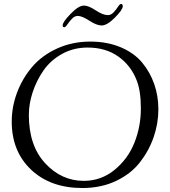

<svg xmlns="http://www.w3.org/2000/svg" viewBox="-20 -925 855 965"><path d="M295 -798Q295 -814 335 -855.5Q375 -897 402 -897Q425 -897 461 -873Q497 -849 522 -849Q538 -849 551 -863Q564 -877 573 -891Q582 -905 588 -905Q597 -905 597 -894Q597 -876 557.5 -836.5Q518 -797 491 -797Q466 -797 429 -821Q392 -845 371 -845Q355 -845 341.5 -830.5Q328 -816 318.5 -802Q309 -788 303 -788Q295 -788 295 -798ZM39 -314Q39 -388 65.5 -459Q92 -530 141 -588Q190 -646 266.5 -681Q343 -716 434 -716Q519 -716 586.5 -687.5Q654 -659 694 -611Q734 -563 755 -503Q776 -443 776 -376Q776 -305 752.5 -236.5Q729 -168 683.5 -109.5Q638 -51 563 -15.5Q488 20 394 20Q234 20 136.5 -72Q39 -164 39 -314ZM125 -347Q125 -193 207 -104.5Q289 -16 401 -16Q488 -16 555.5 -71Q623 -126 655.5 -207.5Q688 -289 688 -380Q688 -468 667 -521Q638 -596 574.5 -641Q511 -686 420 -686Q349 -686 291 -653.5Q233 -621 198 -570Q163 -519 144 -461Q125 -403 125 -347Z"/></svg>

Font: OFL Sorts Mill Goudy TT
Style: Italic
Weight: 500
Italic angle: -6°
Version: Version 003.000